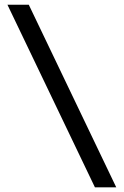

<svg xmlns="http://www.w3.org/2000/svg" viewBox="-20 -802 529 822"><path d="M477.7 0H386.4L11.8 -781.8H103.2Z"/></svg>

Font: Spartan MB SemBd
Style: Regular
Weight: 600
Designer: Matt Bailey, Mirko Velimirovic
Foundry: Matt Bailey
Version: Version 1.005